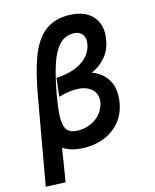

<svg xmlns="http://www.w3.org/2000/svg" viewBox="-143 -818 875 1083"><g transform="rotate(-15 294.0 -277.0)"><path d="M360.5 -730Q415 -730 454.8 -711.5Q494.5 -693 515.2 -659Q536 -625 536 -580Q536 -562 532 -539.5Q523 -485.5 490.5 -445.5Q458 -405.5 406.5 -382.5Q458.5 -363.5 488 -323Q517.5 -282.5 517.5 -223.5Q517.5 -200 513.5 -178.5Q503 -117 467.5 -73Q432 -29 379 -6.5Q326 16 263 16Q185.5 16 134 -17Q115.5 105.5 103 176.5L-11.5 171.5L76.5 -325Q101.5 -468 134.2 -554.8Q167 -641.5 221 -685.8Q275 -730 360.5 -730ZM409.5 -207.5Q411 -217.5 411 -225.5Q411 -267 379 -291Q347 -315 294.5 -315Q274 -315 246.5 -311Q219 -307 193.5 -298.5Q194.5 -312.5 200 -356Q205.5 -392 205.5 -406Q261 -408 307.5 -424Q354 -440 385 -470.8Q416 -501.5 424 -545.5Q425.5 -554.5 425.5 -562Q425.5 -592 407.8 -608Q390 -624 362 -624Q313.5 -624 280.5 -589.5Q247.5 -555 225 -489Q202.5 -423 183.5 -318.5Q167.5 -227.5 167.5 -181Q167.5 -131.5 186.2 -109.5Q205 -87.5 250 -87.5Q292 -87.5 326 -103.8Q360 -120 381.5 -147.2Q403 -174.5 409.5 -207.5Z"/></g></svg>

Font: JuliaMono ExtraBoldItalic
Style: Regular
Weight: 800
Italic angle: -9°
Monospace: yes
Designer: cormullion
Foundry: corm
Version: Version 0.049; ttfautohint (v1.8.4)